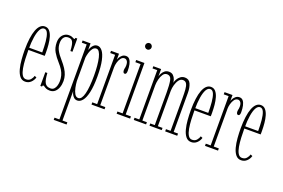

<svg xmlns="http://www.w3.org/2000/svg" viewBox="-119 -1109 2590 1758"><g transform="rotate(20 1176.0 -230.0)"><path d="M129 11Q96.5 11 76.2 -14.2Q56 -39.5 45.2 -80.2Q34.5 -121 30.8 -169Q27 -217 27 -262.5Q27 -325.5 33.8 -374.8Q40.5 -424 53.5 -457.8Q66.5 -491.5 85.5 -509Q104.5 -526.5 129 -526.5Q157 -526.5 174.8 -506Q192.5 -485.5 202 -452.8Q211.5 -420 215 -381.8Q218.5 -343.5 218.5 -308Q218.5 -299 218.5 -290Q218.5 -281 218 -272.5H52.5V-294H186Q186 -351 181.5 -399.2Q177 -447.5 164.8 -476.5Q152.5 -505.5 129 -505.5Q107 -505.5 91.2 -477.8Q75.5 -450 67.2 -399.2Q59 -348.5 59 -278Q59 -231.5 61.2 -184.5Q63.5 -137.5 70.2 -98.5Q77 -59.5 91.2 -35.8Q105.5 -12 130 -12Q158.5 -12 174.2 -30.8Q190 -49.5 195 -69L214.5 -60.5Q206 -31 183.5 -10Q161 11 129 11Z M370 11Q347.5 11 334 5Q320.5 -1 312.8 -7Q305 -13 299.5 -13Q295 -13 293.2 -9.5Q291.5 -6 291 0H274.5V-133.5H294.5Q296.5 -101 300.8 -77.8Q305 -54.5 313.2 -39.8Q321.5 -25 335 -17.8Q348.5 -10.5 369 -10.5Q391 -10.5 404 -25Q417 -39.5 422.5 -61Q428 -82.5 428 -103Q428 -130 421.5 -155Q415 -180 399.5 -205.8Q384 -231.5 358 -260Q325.5 -295.5 302.2 -334.8Q279 -374 279 -426.5Q279 -457.5 290.2 -479.8Q301.5 -502 320.8 -514.2Q340 -526.5 362.5 -526.5Q379.5 -526.5 390.5 -522.5Q401.5 -518.5 408.5 -514.5Q415.5 -510.5 419.5 -510.5Q423 -510.5 424.2 -514Q425.5 -517.5 426 -523.5H444V-394.5H424Q422 -430 417.8 -451.8Q413.5 -473.5 406.2 -485Q399 -496.5 388.5 -500.8Q378 -505 363 -505Q336.5 -505 321.5 -485.5Q306.5 -466 306.5 -430Q306.5 -393.5 323.5 -361Q340.5 -328.5 375 -290Q404 -257 422.8 -228Q441.5 -199 450.2 -171.2Q459 -143.5 459 -114Q459 -80 448.8 -51.8Q438.5 -23.5 418.8 -6.2Q399 11 370 11Z M496 250V228.5H543.5V-502H496V-523.5H573.5V-458Q577 -470 585.2 -485.8Q593.5 -501.5 607.5 -513.5Q621.5 -525.5 642.5 -525.5Q667 -525.5 688.5 -499.5Q710 -473.5 723.2 -415Q736.5 -356.5 736.5 -259Q736.5 -163.5 723 -104.2Q709.5 -45 687 -17.5Q664.5 10 637.5 10Q616.5 10 603 -2.8Q589.5 -15.5 582.2 -32.2Q575 -49 573.5 -61.5V228.5H621V250ZM638 -14.5Q655.5 -14.5 667.8 -31.2Q680 -48 688.2 -79.5Q696.5 -111 700.5 -156Q704.5 -201 704.5 -257Q704.5 -308 700.5 -351.5Q696.5 -395 688.8 -427.8Q681 -460.5 669 -478.8Q657 -497 641 -497Q619.5 -497 605.2 -477.5Q591 -458 583.5 -432Q576 -406 573.5 -386V-156.5Q575.5 -126.5 582.2 -93.5Q589 -60.5 602.5 -37.5Q616 -14.5 638 -14.5Z M773 0V-21.5H820.5V-502H773V-523.5H850.5V-466Q851 -470.5 858.8 -485.2Q866.5 -500 881.8 -513.2Q897 -526.5 919.5 -526.5Q941.5 -526.5 954.5 -510Q967.5 -493.5 973.5 -465.8Q979.5 -438 979.5 -403.5Q979.5 -387 975.2 -378Q971 -369 961.5 -369Q952.5 -369 948 -377Q943.5 -385 943.5 -399Q943.5 -407 945 -413Q946.5 -419 948 -426.2Q949.5 -433.5 949.5 -445Q949.5 -475 938.5 -488.2Q927.5 -501.5 914 -501.5Q892.5 -501.5 878.5 -482.5Q864.5 -463.5 857.5 -437.5Q850.5 -411.5 850.5 -391.5V-21.5H900V0Z M1018 0V-21.5H1068.5V-502H1018V-523.5H1098.5V-21.5H1149.5V0ZM1082 -648Q1068 -648 1058.8 -657.2Q1049.5 -666.5 1049.5 -679Q1049.5 -692.5 1058.8 -701.5Q1068 -710.5 1082 -710.5Q1093.5 -710.5 1102.5 -701.5Q1111.5 -692.5 1111.5 -679Q1111.5 -666.5 1102.5 -657.2Q1093.5 -648 1082 -648Z M1185 0V-21.5H1231V-502H1185V-523.5H1261V-451Q1263 -462.5 1271.8 -480.2Q1280.5 -498 1297 -511.8Q1313.5 -525.5 1338 -525.5Q1365 -525.5 1380.2 -510.2Q1395.5 -495 1402 -475.5Q1408.5 -456 1408.5 -443Q1412 -460 1422.5 -479Q1433 -498 1451 -511.8Q1469 -525.5 1493.5 -525.5Q1534.5 -525.5 1550.2 -489Q1566 -452.5 1566 -403.5V-21.5H1608.5V0H1491V-21.5H1536V-340Q1536 -387.5 1533.5 -423Q1531 -458.5 1520 -478Q1509 -497.5 1484.5 -497.5Q1461 -497.5 1445.2 -476.2Q1429.5 -455 1421 -424.5Q1412.5 -394 1412 -366.5V-21.5H1457.5V0H1338V-21.5H1382V-340Q1382 -411.5 1374 -454.5Q1366 -497.5 1328.5 -497.5Q1305.5 -497.5 1290.8 -475.8Q1276 -454 1268.8 -423.8Q1261.5 -393.5 1261 -366.5V-21.5H1305V0Z M1747 11Q1714.5 11 1694.2 -14.2Q1674 -39.5 1663.2 -80.2Q1652.5 -121 1648.8 -169Q1645 -217 1645 -262.5Q1645 -325.5 1651.8 -374.8Q1658.5 -424 1671.5 -457.8Q1684.5 -491.5 1703.5 -509Q1722.5 -526.5 1747 -526.5Q1775 -526.5 1792.8 -506Q1810.5 -485.5 1820 -452.8Q1829.5 -420 1833 -381.8Q1836.5 -343.5 1836.5 -308Q1836.5 -299 1836.5 -290Q1836.5 -281 1836 -272.5H1670.5V-294H1804Q1804 -351 1799.5 -399.2Q1795 -447.5 1782.8 -476.5Q1770.5 -505.5 1747 -505.5Q1725 -505.5 1709.2 -477.8Q1693.5 -450 1685.2 -399.2Q1677 -348.5 1677 -278Q1677 -231.5 1679.2 -184.5Q1681.5 -137.5 1688.2 -98.5Q1695 -59.5 1709.2 -35.8Q1723.5 -12 1748 -12Q1776.5 -12 1792.2 -30.8Q1808 -49.5 1813 -69L1832.5 -60.5Q1824 -31 1801.5 -10Q1779 11 1747 11Z M1879 0V-21.5H1926.5V-502H1879V-523.5H1956.5V-466Q1957 -470.5 1964.8 -485.2Q1972.5 -500 1987.8 -513.2Q2003 -526.5 2025.5 -526.5Q2047.5 -526.5 2060.5 -510Q2073.5 -493.5 2079.5 -465.8Q2085.5 -438 2085.5 -403.5Q2085.5 -387 2081.2 -378Q2077 -369 2067.5 -369Q2058.5 -369 2054 -377Q2049.5 -385 2049.5 -399Q2049.5 -407 2051 -413Q2052.5 -419 2054 -426.2Q2055.5 -433.5 2055.5 -445Q2055.5 -475 2044.5 -488.2Q2033.5 -501.5 2020 -501.5Q1998.5 -501.5 1984.5 -482.5Q1970.5 -463.5 1963.5 -437.5Q1956.5 -411.5 1956.5 -391.5V-21.5H2006V0Z M2233 11Q2200.5 11 2180.2 -14.2Q2160 -39.5 2149.2 -80.2Q2138.5 -121 2134.8 -169Q2131 -217 2131 -262.5Q2131 -325.5 2137.8 -374.8Q2144.5 -424 2157.5 -457.8Q2170.5 -491.5 2189.5 -509Q2208.5 -526.5 2233 -526.5Q2261 -526.5 2278.8 -506Q2296.5 -485.5 2306 -452.8Q2315.5 -420 2319 -381.8Q2322.5 -343.5 2322.5 -308Q2322.5 -299 2322.5 -290Q2322.5 -281 2322 -272.5H2156.5V-294H2290Q2290 -351 2285.5 -399.2Q2281 -447.5 2268.8 -476.5Q2256.5 -505.5 2233 -505.5Q2211 -505.5 2195.2 -477.8Q2179.5 -450 2171.2 -399.2Q2163 -348.5 2163 -278Q2163 -231.5 2165.2 -184.5Q2167.5 -137.5 2174.2 -98.5Q2181 -59.5 2195.2 -35.8Q2209.5 -12 2234 -12Q2262.5 -12 2278.2 -30.8Q2294 -49.5 2299 -69L2318.5 -60.5Q2310 -31 2287.5 -10Q2265 11 2233 11Z"/></g></svg>

Font: Imbue 48pt Thin
Style: Regular
Weight: 250
Designer: Tyler Finck
Foundry: Etcetera Type Company
Version: Version 1.102